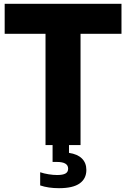

<svg xmlns="http://www.w3.org/2000/svg" viewBox="-20 -760 660 1006"><path d="M341.5 0V41Q386 47.5 409.2 70.5Q432.5 93.5 432.5 130.5Q432.5 176 397.5 201Q362.5 226 289 226Q233 226 190.5 211.5V142.5Q211 149.5 235 153.2Q259 157 279.5 157Q309 157 323 149.2Q337 141.5 337 123.5Q337 88.5 278 88.5H255.5V0H218.5V-583H4.5V-740H616.5V-583H402V0Z"/></svg>

Font: Encode Sans Semi Condensed ExBd
Style: Regular
Weight: 800
Width: 4
Designer: Multiple Designers
Foundry: Impallari Type
Version: Version 2.000